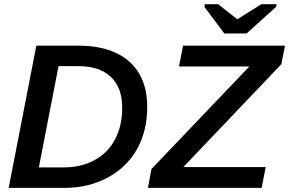

<svg xmlns="http://www.w3.org/2000/svg" viewBox="-20 -909 1399 929"><path d="M359.9 -688Q466.3 -688 540.5 -653.3Q614.7 -618.7 653.6 -552.5Q692.4 -486.3 692.4 -391.6Q692.4 -276.4 643.6 -188.5Q594.7 -100.6 502 -50.3Q409.2 0 293.5 0H22L155.8 -688ZM168 -99.1H289.1Q373 -99.1 437.5 -134.3Q502 -168.9 536.6 -234.6Q571.3 -300.3 571.3 -387.7Q571.3 -484.9 516.4 -536.9Q461.4 -588.9 359.9 -588.9H263.2ZM1265.6 -100.6 1246.1 0H695.8L712.9 -91.3L1186.5 -587.4H846.2L865.7 -688H1358.9L1341.3 -598.6L867.2 -100.6ZM1315.9 -876 1173.3 -747.1H1065.4L968.8 -876L971.2 -888.7H1035.2L1127.4 -816.4H1129.4L1244.6 -888.7H1318.8Z"/></svg>

Font: Arimo SemiBold
Style: Italic
Weight: 600
Italic angle: -12°
Version: Version 1.33